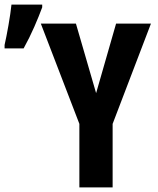

<svg xmlns="http://www.w3.org/2000/svg" viewBox="-68 -817 688 837"><path d="M35 -606Q61 -653 81.5 -700Q102 -747 116 -785V-797H-18Q-22 -759 -31 -707.5Q-40 -656 -48 -621V-606ZM423 0V-277L590 -714H438L351 -411L263 -714H110L278 -277V0Z"/></svg>

Font: Noto Sans Mono UI
Style: Bold
Weight: 700
Designer: Monotype Design team
Foundry: Monotype Imaging Inc.
Version: 1.000